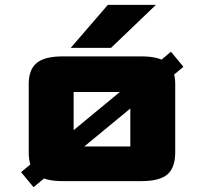

<svg xmlns="http://www.w3.org/2000/svg" viewBox="-20 -744 846 794"><path d="M98.8 -114V-396.7Q98.8 -456.5 131.8 -483.7Q164.8 -510.8 238.9 -510.8H564.5Q638.6 -510.8 671.6 -483.7Q704.6 -456.5 704.6 -396.7V-114Q704.6 -50.5 672.3 -22.8Q640.1 5 564.5 5H238.9Q164.1 5 131.4 -22.8Q98.8 -50.5 98.8 -114ZM284.5 -138.3Q284.5 -138.3 284.5 -138.3Q284.5 -138.3 284.5 -138.3H518.9Q518.9 -138.3 518.9 -138.3Q518.9 -138.3 518.9 -138.3V-363.6Q518.9 -363.6 518.9 -363.6Q518.9 -363.6 518.9 -363.6H284.5Q284.5 -363.6 284.5 -363.6Q284.5 -363.6 284.5 -363.6ZM118.7 30 67.1 -32.2 186.8 -131 228.6 -159.6 534.1 -411.8 571.2 -433.2 686.9 -530 738.7 -467.8 621.3 -370.3 583.5 -348.6 276.9 -95.6 235.4 -66.6ZM272.5 -546.1 426.1 -724H624.9L439.2 -546.1Z"/></svg>

Font: Science Gothic
Style: Regular
Weight: 400
Designer: Thomas Phinney, Vassil Kateliev, Brandon Buerkle
Foundry: Font Detective LLC
Version: Version 1.018